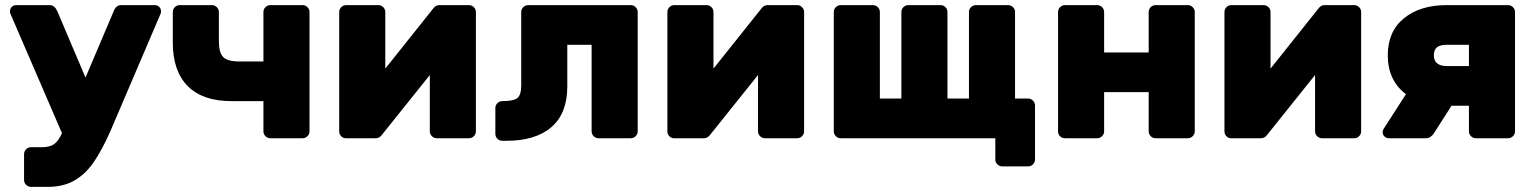

<svg xmlns="http://www.w3.org/2000/svg" viewBox="-20 -540 5996 750"><path d="M19 -496Q19 -506 26 -513Q33 -520 43 -520H175Q193 -520 204 -496L314 -237L424 -496Q433 -520 453 -520H585Q595 -520 602 -513Q609 -506 609 -496Q609 -491 608 -488L410 -25Q377 49 345 95Q313 141 270 165.5Q227 190 166 190H101Q90 190 82 182Q74 174 74 163V62Q74 51 82 43Q90 35 101 35H144Q175 35 192 22.5Q209 10 222 -20L20 -488Q19 -491 19 -496Z M914 -300H1009V-493Q1009 -504 1017 -512Q1025 -520 1036 -520H1162Q1173 -520 1181 -512Q1189 -504 1189 -493V-27Q1189 -16 1181 -8Q1173 0 1162 0H1036Q1025 0 1017 -8Q1009 -16 1009 -27V-145H884Q772 -145 713.5 -203.5Q655 -262 655 -374V-493Q655 -504 663 -512Q671 -520 682 -520H808Q819 -520 827 -512Q835 -504 835 -493V-379Q835 -334 852 -317Q869 -300 914 -300Z M1659 -27V-247L1470 -11Q1461 0 1447 0H1331Q1320 0 1312.5 -8Q1305 -16 1305 -27V-493Q1305 -504 1313 -512Q1321 -520 1332 -520H1458Q1469 -520 1477 -512Q1485 -504 1485 -493V-272L1674 -509Q1683 -520 1696 -520H1812Q1823 -520 1831 -512Q1839 -504 1839 -493V-27Q1839 -16 1831 -8Q1823 0 1812 0H1686Q1675 0 1667 -8Q1659 -16 1659 -27Z M2196 -202Q2196 -97 2134 -43.5Q2072 10 1958 10H1942Q1931 10 1923 2Q1915 -6 1915 -17V-118Q1915 -129 1923 -137Q1931 -145 1942 -145Q1986 -145 2001 -157Q2016 -169 2016 -207V-493Q2016 -504 2024 -512Q2032 -520 2043 -520H2444Q2455 -520 2463 -512Q2471 -504 2471 -493V-27Q2471 -16 2463 -8Q2455 0 2444 0H2318Q2307 0 2299 -8Q2291 -16 2291 -27V-365H2196Z M2941 -27V-247L2752 -11Q2743 0 2729 0H2613Q2602 0 2594.5 -8Q2587 -16 2587 -27V-493Q2587 -504 2595 -512Q2603 -520 2614 -520H2740Q2751 -520 2759 -512Q2767 -504 2767 -493V-272L2956 -509Q2965 -520 2978 -520H3094Q3105 -520 3113 -512Q3121 -504 3121 -493V-27Q3121 -16 3113 -8Q3105 0 3094 0H2968Q2957 0 2949 -8Q2941 -16 2941 -27Z M3417 -493V-155H3501V-493Q3501 -504 3509 -512Q3517 -520 3528 -520H3654Q3665 -520 3673 -512Q3681 -504 3681 -493V-155H3765V-493Q3765 -504 3773 -512Q3781 -520 3792 -520H3918Q3929 -520 3937 -512Q3945 -504 3945 -493V-155H3996Q4007 -155 4015 -147Q4023 -139 4023 -128V83Q4023 94 4015 102Q4007 110 3996 110H3895Q3884 110 3876 102Q3868 94 3868 83V0H3264Q3253 0 3245 -8Q3237 -16 3237 -27V-493Q3237 -504 3245 -512Q3253 -520 3264 -520H3390Q3401 -520 3409 -512Q3417 -504 3417 -493Z M4647 -493V-27Q4647 -16 4639 -8Q4631 0 4620 0H4494Q4483 0 4475 -8Q4467 -16 4467 -27V-180H4293V-27Q4293 -16 4285 -8Q4277 0 4266 0H4140Q4129 0 4121 -7.5Q4113 -15 4113 -27V-493Q4113 -504 4121 -512Q4129 -520 4140 -520H4266Q4277 -520 4285 -512Q4293 -504 4293 -493V-335H4467V-493Q4467 -504 4475 -512Q4483 -520 4494 -520H4620Q4631 -520 4639 -512Q4647 -504 4647 -493Z M5117 -27V-247L4928 -11Q4919 0 4905 0H4789Q4778 0 4770.5 -8Q4763 -16 4763 -27V-493Q4763 -504 4771 -512Q4779 -520 4790 -520H4916Q4927 -520 4935 -512Q4943 -504 4943 -493V-272L5132 -509Q5141 -520 5154 -520H5270Q5281 -520 5289 -512Q5297 -504 5297 -493V-27Q5297 -16 5289 -8Q5281 0 5270 0H5144Q5133 0 5125 -8Q5117 -16 5117 -27Z M5871 -520Q5882 -520 5890 -512Q5898 -504 5898 -493V-27Q5898 -16 5890 -8Q5882 0 5871 0H5745Q5734 0 5726 -8Q5718 -16 5718 -27V-127H5650L5581 -19Q5577 -12 5568.5 -6Q5560 0 5549 0H5405Q5395 0 5388 -7Q5381 -14 5381 -23Q5381 -31 5385 -37L5472 -172Q5401 -226 5401 -324Q5401 -417 5464 -468.5Q5527 -520 5631 -520ZM5632 -365Q5606 -365 5593.5 -355.5Q5581 -346 5581 -324Q5581 -282 5632 -282H5718V-365Z"/></svg>

Font: Hezaedrus
Style: Bold
Weight: 700
Designer: Hubert & Fischer
Foundry: Hubert & Fischer
Version: Version 1.10;September 3, 2019;FontCreator 11.5.0.2425 64-bi